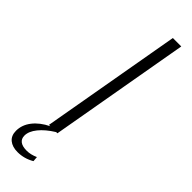

<svg xmlns="http://www.w3.org/2000/svg" viewBox="-325 -703 902 902"><g transform="rotate(45 126.0 -252.5)"><path d="M133 147 135 172Q96 195 52 195Q17 195 -3.5 178Q-24 161 -24 129Q-24 90 2 56.5Q28 23 75 0H66L189 -700H245L122 0H114Q69 28 44.5 58.5Q20 89 20 117Q20 138 34.5 149Q49 160 78 160Q104 160 133 147Z"/></g></svg>

Font: Sarabun ExtraLight
Style: Italic
Weight: 275
Italic angle: -10°
Designer: Suppakit Chalermlarp | Katatrad Co.,Ltd.
Foundry: Cadson Demak Co.,Ltd.
Version: Version 1.000; ttfautohint (v1.6)